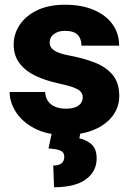

<svg xmlns="http://www.w3.org/2000/svg" viewBox="-20 -558 554 808"><path d="M253.4 9.8Q177.7 9.8 125.7 -17.6Q73.7 -44.9 47.1 -86.4Q20.5 -127.9 20.5 -170.9H169.9Q171.4 -146.5 182.9 -131.1Q194.3 -115.7 213.6 -108.2Q232.9 -100.6 257.3 -100.6Q280.8 -100.6 296.4 -106.4Q312 -112.3 320.1 -123.3Q328.1 -134.3 328.1 -148.9Q328.1 -162.6 319.6 -172.1Q311 -181.6 288.6 -190.2Q266.1 -198.7 224.6 -207.5Q171.9 -218.8 129.4 -239Q86.9 -259.3 62.3 -291.7Q37.6 -324.2 37.6 -370.6Q37.6 -415 63 -453.4Q88.4 -491.7 136.7 -514.9Q185.1 -538.1 253.4 -538.1Q323.7 -538.1 375 -516.1Q426.3 -494.1 453.9 -455.3Q481.4 -416.5 481.4 -365.7H322.8Q322.8 -395.5 306.4 -411.9Q290 -428.2 252.9 -428.2Q234.4 -428.2 219.7 -421.9Q205.1 -415.5 197 -404.5Q189 -393.6 189 -378.4Q189 -364.7 198.2 -354.2Q207.5 -343.8 227.1 -336.2Q246.6 -328.6 278.8 -322.8Q333.5 -312.5 379.6 -294.4Q425.8 -276.4 453.9 -243.2Q481.9 -210 481.9 -153.8Q481.9 -107.4 453.9 -70.1Q425.8 -32.7 374.5 -11.5Q323.2 9.8 253.4 9.8ZM319.3 -4.9 314 24.4Q340.8 29.3 363.8 48.1Q386.7 66.9 386.7 108.9Q386.7 163.6 341.3 196.8Q295.9 230 207.5 230L204.1 138.7Q218.3 138.7 228.5 135Q238.8 131.3 244.6 123Q250.5 114.7 250.5 101.6Q250.5 83 234.9 75.9Q219.2 68.8 184.1 66.9L199.2 -4.9Z"/></svg>

Font: Heebo ExtraBold
Style: Regular
Weight: 800
Designer: Oded Ezer
Foundry: Ezer Type House
Version: Version 3.100